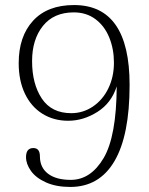

<svg xmlns="http://www.w3.org/2000/svg" viewBox="-20 -730 589 760"><path d="M83 -108Q83 -144 112 -144Q138 -144 138 -111Q138 -67 170 -42.5Q202 -18 260 -18Q339 -18 390 -104Q441 -190 442 -388Q421 -322 365.5 -287Q310 -252 250 -252Q192 -252 147.5 -280Q103 -308 78.5 -359.5Q54 -411 54 -480Q54 -586 111 -648Q168 -710 273 -710Q493 -710 493 -394Q493 -194 433 -92Q373 10 258 10Q202 10 162 -8Q122 -26 102.5 -53.5Q83 -81 83 -108ZM431 -482Q431 -536 412.5 -581.5Q394 -627 358 -654Q322 -681 272 -681Q193 -681 150 -627.5Q107 -574 107 -488Q107 -398 145.5 -340Q184 -282 262 -282Q309 -282 348 -308.5Q387 -335 409 -380.5Q431 -426 431 -482Z"/></svg>

Font: Taviraj ExtraLight
Style: Regular
Weight: 200
Designer: Katatrad Team
Foundry: CadsonDemak
Version: Version 1.030